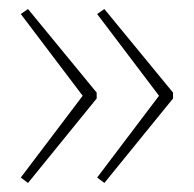

<svg xmlns="http://www.w3.org/2000/svg" viewBox="-20 -492 429 425"><path d="M363 -274 211 -87 195 -99 332 -280 195 -461 211 -472 363 -287ZM194 -274 42 -87 26 -99 163 -280 26 -461 42 -472 194 -287Z"/></svg>

Font: Noto Sans Kannada Thin
Style: Regular
Weight: 100
Designer: Jelle Bosma - Monotype Design Team
Foundry: Monotype Imaging Inc.
Version: Version 2.005; ttfautohint (v1.8.4.7-5d5b)